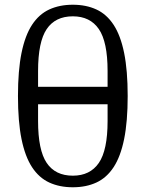

<svg xmlns="http://www.w3.org/2000/svg" viewBox="-20 -780 616 812"><path d="M288 12Q232 12 188.5 -8Q145 -28 115.5 -73Q86 -118 71 -192Q56 -266 56 -374Q56 -482 71 -556Q86 -630 115.5 -675Q145 -720 188.5 -740Q232 -760 288 -760Q344 -760 387.5 -740Q431 -720 460.5 -675Q490 -630 505 -556Q520 -482 520 -374Q520 -266 505 -192Q490 -118 460.5 -73Q431 -28 387.5 -8Q344 12 288 12ZM288 -37Q361 -37 398 -91Q435 -145 435 -268V-339H141V-268Q141 -145 177.5 -91Q214 -37 288 -37ZM141 -413H435V-480Q435 -603 398 -657Q361 -711 288 -711Q214 -711 177.5 -657Q141 -603 141 -480Z"/></svg>

Font: IBM Plex Serif
Style: Regular
Weight: 400
Designer: Mike Abbink, Paul van der Laan, Pieter van Rosmalen
Foundry: Bold Monday
Version: Version 3.001